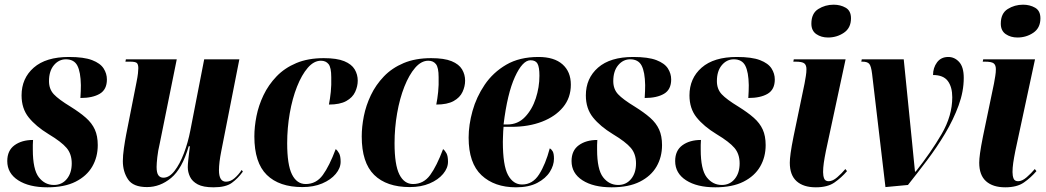

<svg xmlns="http://www.w3.org/2000/svg" viewBox="-20 -789 4461 819"><path d="M182 10Q104 10 57.5 -20Q11 -50 11 -102Q11 -147 42 -169.5Q73 -192 121 -192Q120 -181 120 -171Q120 -161 120 -151Q120 -66 145.5 -33Q171 0 210 0Q244 0 265 -25.5Q286 -51 286 -92Q286 -132 264 -158Q242 -184 187 -217Q133 -250 102.5 -288Q72 -326 72 -382Q72 -455 124 -500.5Q176 -546 274 -546Q338 -546 373 -532.5Q408 -519 422 -497Q436 -475 436 -450Q436 -407 405.5 -389Q375 -371 323 -371Q324 -387 324.5 -400.5Q325 -414 325 -426Q324 -482 310 -509Q296 -536 261 -536Q231 -536 210 -511Q189 -486 189 -443Q189 -409 209.5 -387Q230 -365 281 -334Q321 -309 346.5 -286.5Q372 -264 384.5 -236.5Q397 -209 397 -170Q397 -119 373.5 -78.5Q350 -38 302.5 -14Q255 10 182 10Z M891 10Q847 10 823.5 -2.5Q800 -15 790.5 -35Q781 -55 781 -76Q781 -87 783 -105.5Q785 -124 787 -141Q789 -158 790 -165H785Q757 -69 710 -30Q663 9 607 9Q548 9 526 -24Q504 -57 504 -102Q504 -125 508.5 -156.5Q513 -188 518 -214L562 -437Q567 -462 568.5 -476Q570 -490 570 -498Q570 -513 564.5 -519.5Q559 -526 535 -526H515L517 -536H734L661 -175Q654 -146 651 -118.5Q648 -91 648 -77Q648 -52 655.5 -41.5Q663 -31 677 -31Q702 -31 724.5 -60Q747 -89 764.5 -135Q782 -181 792 -233L851 -536H1001L924 -145Q914 -95 914 -63Q914 -14 944 -14Q963 -14 980 -28.5Q997 -43 1011 -64L1016 -57Q995 -28 969 -9Q943 10 891 10Z M1270 9Q1171 9 1118 -43Q1065 -95 1065 -207Q1065 -248 1074 -293.5Q1083 -339 1104 -383Q1125 -427 1159.5 -463Q1194 -499 1244 -520Q1294 -541 1361 -541Q1417 -541 1448.5 -528Q1480 -515 1493 -493Q1506 -471 1506 -445Q1506 -421 1495 -397Q1484 -373 1457 -358Q1430 -343 1383 -343Q1388 -368 1391 -397Q1394 -426 1393 -460Q1393 -501 1381.5 -515.5Q1370 -530 1349 -530Q1319 -530 1293 -500Q1267 -470 1247 -419.5Q1227 -369 1216 -306Q1205 -243 1205 -178Q1205 -86 1225.5 -45Q1246 -4 1284 -4Q1329 -4 1357 -42.5Q1385 -81 1412 -153Q1420 -147 1426.5 -135Q1433 -123 1433 -99Q1433 -72 1412 -47Q1391 -22 1354.5 -6.5Q1318 9 1270 9Z M1728 9Q1629 9 1576 -43Q1523 -95 1523 -207Q1523 -248 1532 -293.5Q1541 -339 1562 -383Q1583 -427 1617.5 -463Q1652 -499 1702 -520Q1752 -541 1819 -541Q1875 -541 1906.5 -528Q1938 -515 1951 -493Q1964 -471 1964 -445Q1964 -421 1953 -397Q1942 -373 1915 -358Q1888 -343 1841 -343Q1846 -368 1849 -397Q1852 -426 1851 -460Q1851 -501 1839.5 -515.5Q1828 -530 1807 -530Q1777 -530 1751 -500Q1725 -470 1705 -419.5Q1685 -369 1674 -306Q1663 -243 1663 -178Q1663 -86 1683.5 -45Q1704 -4 1742 -4Q1787 -4 1815 -42.5Q1843 -81 1870 -153Q1878 -147 1884.5 -135Q1891 -123 1891 -99Q1891 -72 1870 -47Q1849 -22 1812.5 -6.5Q1776 9 1728 9Z M2181 10Q2089 10 2034 -41.5Q1979 -93 1979 -202Q1979 -256 1995.5 -315.5Q2012 -375 2047.5 -427.5Q2083 -480 2139.5 -513Q2196 -546 2277 -546Q2344 -546 2379.5 -514.5Q2415 -483 2415 -428Q2415 -372 2382 -332Q2349 -292 2292 -270Q2235 -248 2162 -248H2128Q2127 -242 2126.5 -229Q2126 -216 2125.5 -203Q2125 -190 2125 -184Q2125 -83 2147 -42.5Q2169 -2 2207 -2Q2252 -2 2279.5 -45Q2307 -88 2325 -156Q2332 -153 2337.5 -143.5Q2343 -134 2343 -112Q2343 -84 2325.5 -56Q2308 -28 2272 -9Q2236 10 2181 10ZM2144 -258Q2189 -258 2219.5 -290Q2250 -322 2265.5 -369.5Q2281 -417 2281 -466Q2281 -502 2273 -517Q2265 -532 2243 -532Q2209 -532 2176.5 -461Q2144 -390 2128 -258Z M2589 10Q2511 10 2464.5 -20Q2418 -50 2418 -102Q2418 -147 2449 -169.5Q2480 -192 2528 -192Q2527 -181 2527 -171Q2527 -161 2527 -151Q2527 -66 2552.5 -33Q2578 0 2617 0Q2651 0 2672 -25.5Q2693 -51 2693 -92Q2693 -132 2671 -158Q2649 -184 2594 -217Q2540 -250 2509.5 -288Q2479 -326 2479 -382Q2479 -455 2531 -500.5Q2583 -546 2681 -546Q2745 -546 2780 -532.5Q2815 -519 2829 -497Q2843 -475 2843 -450Q2843 -407 2812.5 -389Q2782 -371 2730 -371Q2731 -387 2731.5 -400.5Q2732 -414 2732 -426Q2731 -482 2717 -509Q2703 -536 2668 -536Q2638 -536 2617 -511Q2596 -486 2596 -443Q2596 -409 2616.5 -387Q2637 -365 2688 -334Q2728 -309 2753.5 -286.5Q2779 -264 2791.5 -236.5Q2804 -209 2804 -170Q2804 -119 2780.5 -78.5Q2757 -38 2709.5 -14Q2662 10 2589 10Z M3031 10Q2953 10 2906.5 -20Q2860 -50 2860 -102Q2860 -147 2891 -169.5Q2922 -192 2970 -192Q2969 -181 2969 -171Q2969 -161 2969 -151Q2969 -66 2994.5 -33Q3020 0 3059 0Q3093 0 3114 -25.5Q3135 -51 3135 -92Q3135 -132 3113 -158Q3091 -184 3036 -217Q2982 -250 2951.5 -288Q2921 -326 2921 -382Q2921 -455 2973 -500.5Q3025 -546 3123 -546Q3187 -546 3222 -532.5Q3257 -519 3271 -497Q3285 -475 3285 -450Q3285 -407 3254.5 -389Q3224 -371 3172 -371Q3173 -387 3173.5 -400.5Q3174 -414 3174 -426Q3173 -482 3159 -509Q3145 -536 3110 -536Q3080 -536 3059 -511Q3038 -486 3038 -443Q3038 -409 3058.5 -387Q3079 -365 3130 -334Q3170 -309 3195.5 -286.5Q3221 -264 3233.5 -236.5Q3246 -209 3246 -170Q3246 -119 3222.5 -78.5Q3199 -38 3151.5 -14Q3104 10 3031 10Z M3512 -629Q3483 -629 3462 -643.5Q3441 -658 3441 -688Q3441 -732 3470.5 -750.5Q3500 -769 3536 -769Q3565 -769 3587.5 -756Q3610 -743 3610 -711Q3610 -670 3580 -649.5Q3550 -629 3512 -629ZM3460 10Q3407 10 3378 -16Q3349 -42 3349 -95Q3349 -110 3352.5 -136Q3356 -162 3365 -207L3412 -433Q3415 -450 3417.5 -465Q3420 -480 3420 -494Q3420 -511 3411 -518.5Q3402 -526 3373 -526H3364L3366 -536H3587L3503 -145Q3497 -115 3494 -94Q3491 -73 3491 -55Q3491 -39 3495.5 -27.5Q3500 -16 3515 -16Q3532 -16 3551.5 -33Q3571 -50 3586 -68L3593 -59Q3569 -31 3539.5 -10.5Q3510 10 3460 10Z M3700 -474Q3696 -507 3688 -516.5Q3680 -526 3659 -526H3654L3656 -536H3835L3871 -178Q3874 -144 3877 -116.5Q3880 -89 3883 -57H3886Q3951 -139 3996.5 -217Q4042 -295 4042 -374Q4042 -418 4023 -443.5Q4004 -469 3960 -469Q3960 -500 3977 -523Q3994 -546 4025 -546Q4052 -546 4071.5 -524.5Q4091 -503 4091 -457Q4091 -399 4069 -339Q4047 -279 4011.5 -219.5Q3976 -160 3934 -104.5Q3892 -49 3853 0L3757 9Z M4320 -629Q4291 -629 4270 -643.5Q4249 -658 4249 -688Q4249 -732 4278.5 -750.5Q4308 -769 4344 -769Q4373 -769 4395.5 -756Q4418 -743 4418 -711Q4418 -670 4388 -649.5Q4358 -629 4320 -629ZM4268 10Q4215 10 4186 -16Q4157 -42 4157 -95Q4157 -110 4160.5 -136Q4164 -162 4173 -207L4220 -433Q4223 -450 4225.5 -465Q4228 -480 4228 -494Q4228 -511 4219 -518.5Q4210 -526 4181 -526H4172L4174 -536H4395L4311 -145Q4305 -115 4302 -94Q4299 -73 4299 -55Q4299 -39 4303.5 -27.5Q4308 -16 4323 -16Q4340 -16 4359.5 -33Q4379 -50 4394 -68L4401 -59Q4377 -31 4347.5 -10.5Q4318 10 4268 10Z"/></svg>

Font: Noto Serif Display ExtraCondensed ExtraBold
Style: Italic
Weight: 800
Width: 2
Italic angle: -12°
Designer: Monotype Design Team
Foundry: Monotype Imaging Inc.
Version: Version 2.009